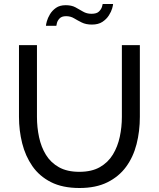

<svg xmlns="http://www.w3.org/2000/svg" viewBox="-20 -936 795 961"><path d="M378 5Q293 5 235 -24.5Q177 -54 142 -104.5Q107 -155 91 -219Q75 -283 75 -351V-710H165V-351Q165 -299 175.5 -249.5Q186 -200 210 -161Q234 -122 275 -99Q316 -76 377 -76Q439 -76 480 -99.5Q521 -123 545 -162.5Q569 -202 579.5 -251Q590 -300 590 -351V-710H680V-351Q680 -279 663.5 -214.5Q647 -150 611 -101Q575 -52 517.5 -23.5Q460 5 378 5ZM440 -813Q410 -813 389 -823.5Q368 -834 350.5 -844.5Q333 -855 311 -855Q289 -855 278.5 -844Q268 -833 265 -821Q262 -809 262 -807H210Q210 -813 214.5 -829.5Q219 -846 230 -864.5Q241 -883 260 -896.5Q279 -910 309 -910Q338 -910 357.5 -899.5Q377 -889 395.5 -878Q414 -867 438 -867Q464 -867 475.5 -878.5Q487 -890 490.5 -902Q494 -914 494 -916H546Q546 -910 541.5 -894Q537 -878 525 -859Q513 -840 492.5 -826.5Q472 -813 440 -813Z"/></svg>

Font: Raleway Thin Medium
Style: Regular
Weight: 500
Version: Version 4.026